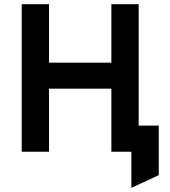

<svg xmlns="http://www.w3.org/2000/svg" viewBox="-20 -720 807 911"><path d="M603.2 171.4V0H551.2V-124.2H733.4V111ZM83 0V-700H212.6V-422.6H508.4V-700H638V0H508.4V-299.2H212.6V0Z"/></svg>

Font: Overpass
Style: Regular
Weight: 400
Designer: Delve Withrington, Dave Bailey, Thomas Jockin
Foundry: Delve Fonts LLC
Version: Version 4.000